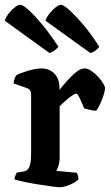

<svg xmlns="http://www.w3.org/2000/svg" viewBox="-28 -788 468 808"><path d="M225 0Q215 0 189.5 -3.5Q164 -7 132 -12Q100 -17 72.5 -23Q45 -29 33 -33Q33 -41 36.5 -49Q40 -57 43 -62L70 -66Q81 -68 88 -74.5Q95 -81 99 -97Q103 -113 103 -146V-391Q103 -400 99 -407Q95 -414 86 -417L29 -437Q31 -451 34 -459Q37 -467 42 -472Q59 -481 91 -490.5Q123 -500 147 -500Q179 -500 200.5 -478.5Q222 -457 222 -420V-410Q229 -418 241.5 -433Q254 -448 269 -463.5Q284 -479 299 -489.5Q314 -500 328 -500Q341 -500 356 -490Q371 -480 384.5 -465.5Q398 -451 406 -437.5Q414 -424 414 -417Q414 -407 408 -388Q402 -369 393 -350Q384 -331 377 -322Q363 -322 348.5 -326Q334 -330 326 -332Q321 -344 315 -358.5Q309 -373 303 -383.5Q297 -394 292 -394Q288 -394 278 -387.5Q268 -381 256.5 -371.5Q245 -362 235.5 -353Q226 -344 223 -340V-126Q223 -106 218 -90.5Q213 -75 209 -69L295 -61Q297 -58 299.5 -50.5Q302 -43 302 -34Q296 -26 281.5 -18Q267 -10 251 -5Q235 0 225 0ZM180 -565 -8 -701Q-2 -718 10 -733Q22 -748 35.5 -758Q49 -768 57 -768Q68 -768 93 -745.5Q118 -723 151 -683Q184 -643 218 -591Q213 -585 203 -577Q193 -569 180 -565ZM352 -565 163 -701Q169 -717 181 -732Q193 -747 206.5 -757.5Q220 -768 229 -768Q239 -768 264.5 -745Q290 -722 323.5 -682.5Q357 -643 390 -591Q385 -584 374 -575.5Q363 -567 352 -565Z"/></svg>

Font: Texturina 12pt SemiBold
Style: Regular
Weight: 600
Designer: Guillermo Torres Carreño
Foundry: Omnibus-Type
Version: Version 1.002